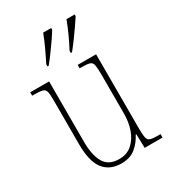

<svg xmlns="http://www.w3.org/2000/svg" viewBox="-188 -866 876 977"><g transform="rotate(-30 250.0 -378.0)"><path d="M235 10Q168 10 132 -35.5Q96 -81 96 -184V-443Q96 -477 92 -492.5Q88 -508 72.5 -512Q57 -516 24 -516H13V-536H124V-182Q124 -102 149.5 -58.5Q175 -15 236 -15Q282 -15 312 -41.5Q342 -68 357 -110.5Q372 -153 372 -203V-431Q372 -471 368.5 -489Q365 -507 350 -511.5Q335 -516 300 -516H292V-536H400V-99Q400 -62 404 -45Q408 -28 423 -24Q438 -20 470 -20H481V0H376L374 -81H370Q351 -43 319 -16.5Q287 10 235 10ZM292 -619Q313 -658 329.5 -695Q346 -732 359 -766H407V-756Q396 -739 377.5 -712Q359 -685 338 -656.5Q317 -628 299 -606H292ZM155 -619Q175 -658 192 -695Q209 -732 222 -766H269V-756Q259 -739 240.5 -712Q222 -685 201 -656.5Q180 -628 162 -606H155Z"/></g></svg>

Font: Noto Serif Lao Condensed Thin
Style: Regular
Weight: 100
Width: 3
Designer: Monotype Design Team
Foundry: Monotype Imaging Inc.
Version: Version 2.003; ttfautohint (v1.8.4.7-5d5b)